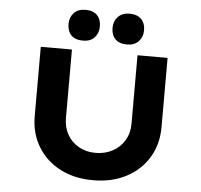

<svg xmlns="http://www.w3.org/2000/svg" viewBox="-60 -987 1105 1056"><g transform="rotate(5 492.0 -459.0)"><path d="M492 6Q387 6 308.5 -35.5Q230 -77 186 -150Q142 -223 142 -317V-700H314V-322Q314 -270 337 -230Q360 -190 400.5 -167.5Q441 -145 492 -145Q545 -145 586.5 -167.5Q628 -190 652 -230Q676 -270 676 -322V-700H842V-317Q842 -223 798 -150Q754 -77 675 -35.5Q596 6 492 6ZM613 -754Q570 -754 548 -776.5Q526 -799 526 -839Q526 -875 549 -899.5Q572 -924 613 -924Q655 -924 677.5 -901.5Q700 -879 700 -839Q700 -803 677 -778.5Q654 -754 613 -754ZM370 -754Q327 -754 305 -776.5Q283 -799 283 -839Q283 -875 305.5 -899.5Q328 -924 370 -924Q412 -924 434 -901.5Q456 -879 456 -839Q456 -803 433.5 -778.5Q411 -754 370 -754Z"/></g></svg>

Font: Lexend Peta
Style: Bold
Weight: 700
Designer: Bonnie Shaver-Troup, Thomas Jockin
Foundry: Lexend
Version: Version 1.007